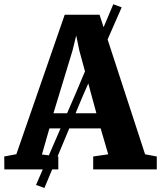

<svg xmlns="http://www.w3.org/2000/svg" viewBox="-36 -818 776 927"><path d="M138 75 329 -366 511 -797.5 551.5 -782.5 362 -350.5 178.5 89.5ZM43 -73.5 276.5 -747H444.5L664.5 -73L721 -62.5V0H414V-62.5L486.5 -73L450 -198H202.5L166.5 -72L245.5 -62.5V0H-15L-15.5 -62.5ZM429.5 -271 347 -574 332 -646.5 314 -573.5 222 -271Z"/></svg>

Font: Merriweather 20pt ExtraBold
Style: Regular
Weight: 800
Version: Version 2.100